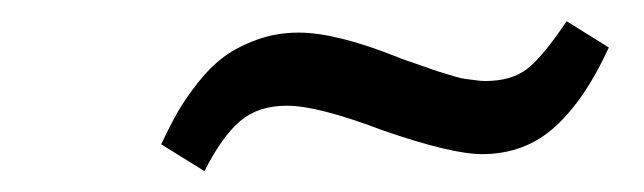

<svg xmlns="http://www.w3.org/2000/svg" viewBox="-20 -338 610 182"><path d="M132.8 -201.2Q141.1 -218.8 148.4 -231.7Q155.8 -244.6 167.7 -259.8Q179.7 -274.9 192.6 -284.4Q205.6 -293.9 223.9 -300.5Q242.2 -307.1 263.2 -307.1Q298.3 -307.1 356 -284.2Q357.9 -283.2 367.2 -280Q376.5 -276.9 379.2 -275.9Q381.8 -274.9 389.6 -272.2Q397.5 -269.5 400.9 -268.6Q404.3 -267.6 410.6 -265.6Q417 -263.7 421.1 -263.2Q425.3 -262.7 430.4 -262Q435.5 -261.2 439.9 -261.2Q464.8 -261.2 479.7 -272.7Q494.6 -284.2 517.1 -317.9L557.1 -293Q534.7 -243.7 506.1 -217.8Q477.5 -191.9 437 -191.9Q407.7 -191.9 341.8 -214.8Q281.2 -237.8 252 -237.8Q224.6 -237.8 207.5 -223.1Q190.4 -208.5 173.8 -175.8Z"/></svg>

Font: Linguistics Pro
Style: Italic
Weight: 400
Italic angle: -12°
Designer: Stefan Peev, Context Ltd
Foundry: Stefan Peev, Context Ltd
Version: Version 001.000